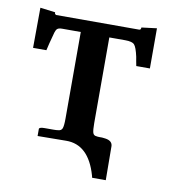

<svg xmlns="http://www.w3.org/2000/svg" viewBox="-68 -505 599 678"><g transform="rotate(10 231.0 -166.0)"><path d="M280.8 -78.1Q280.8 -52.7 283.7 -43.2Q286.6 -33.7 296.9 -33.2Q300.8 -32.2 308.1 -32.2H316.9Q318.8 -32.2 323.2 -31.5Q327.6 -30.8 329.1 -30.8Q353.5 -27.3 355 -8.8L356 113.8H307.1Q307.1 111.8 305.2 106Q274.9 0 193.8 1Q179.7 1 143.1 1.5Q106.4 2 91.8 2V-14.2V-23.9Q93.3 -29.8 111.8 -29.8H143.1Q154.3 -29.8 159.2 -30.8Q170.9 -31.2 174.6 -40.5Q178.2 -49.8 178.2 -76.2V-386.2H116.2H110.8Q96.7 -386.2 91.8 -379.4Q86.9 -372.6 81.1 -347.2Q76.2 -330.1 69.8 -301.8H22L22.9 -445.8L77.1 -439Q75.7 -433.1 82 -430.2H379.9Q386.2 -430.2 386.2 -439L440.9 -445.8V-301.8H392.1Q391.1 -307.1 388.9 -318.1Q386.7 -329.1 386.2 -334Q378.9 -367.2 370.8 -376Q362.8 -384.8 337.9 -384.8H280.8Z"/></g></svg>

Font: Common Serif SemiBold
Style: Regular
Weight: 600
Designer: Philipp H. Poll, Khaled Hosny
Foundry: Stefan Peev, Context Ltd.
Version: Version 1.026